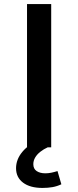

<svg xmlns="http://www.w3.org/2000/svg" viewBox="-20 -725 385 945"><path d="M113 0V-705H232V0ZM189 200Q128 200 93.5 174Q59 148 59 103Q59 60 89.5 23Q120 -14 175 -38L215 0Q195 9 178.5 22Q162 35 153 50.5Q144 66 144 83Q144 106 160.5 117Q177 128 203 128Q218 128 232.5 125Q247 122 263 117L282 182Q261 192 238.5 196Q216 200 189 200Z"/></svg>

Font: Nunito Sans 7pt SemiExpanded SemiBold
Style: Regular
Weight: 600
Width: 6
Designer: Vernon Adams
Foundry: Vernon Adams
Version: Version 3.101;gftools[0.9.27]